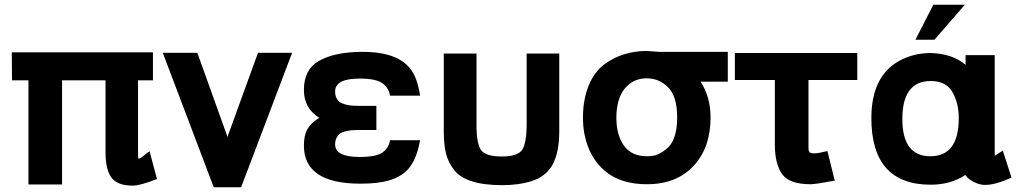

<svg xmlns="http://www.w3.org/2000/svg" viewBox="-20 -766 4292 811"><path d="M540 18.1Q475.6 18.1 450.7 -15.9Q425.8 -49.8 425.8 -122.1V-426.8H242.2V13.2H100.1V-426.8H30.8L29.8 -544.9H626V-426.8H563V-124Q563 -99.1 564.9 -95.2Q572.3 -95.2 599.1 -118.2Q602.1 -120.6 605 -122.6Q607.9 -124.5 609.6 -125.5Q611.3 -126.5 611.8 -127L643.1 -9.8Q571.8 18.1 540 18.1Z M1213.9 -543 998.5 24.9H882.8L667.5 -543H813.5L940.9 -188L1069.8 -543Z M1498.5 -216.8Q1479 -216.8 1464.8 -215.6Q1450.7 -214.4 1436.8 -210.7Q1422.9 -207 1414.6 -200.4Q1406.2 -193.8 1400.9 -182.6Q1395.5 -171.4 1395.5 -155.8Q1395.5 -103 1499.5 -103Q1569.8 -103 1595.7 -122.1Q1623 -142.1 1627.4 -173.8H1754.4Q1742.2 -103.5 1712.9 -62.7Q1683.6 -22 1623.5 -3.9Q1577.1 9.8 1502.4 9.8Q1263.7 9.8 1263.7 -150.9Q1263.7 -195.8 1279.5 -222.2Q1295.4 -248.5 1328.6 -268.1Q1263.7 -308.6 1263.7 -386.2Q1263.7 -471.7 1325.7 -507.8Q1390.1 -545.4 1502.4 -546.9H1511.7Q1603 -546.9 1659.2 -519Q1715.3 -491.2 1737.8 -430.2Q1749 -398.9 1754.4 -361.8H1627.4Q1623 -394 1595.7 -414.1Q1568.4 -434.1 1499.5 -434.1Q1395.5 -434.1 1395.5 -379.9Q1395.5 -360.8 1403.1 -348.1Q1410.6 -335.4 1425.5 -329.3Q1440.4 -323.2 1457.3 -321Q1474.1 -318.8 1498.5 -318.8H1569.8V-216.8Z M2342.3 -211.9Q2342.3 -123.5 2314.7 -71.8Q2287.1 -20 2222.7 0Q2169.4 16.1 2101.6 16.1Q1947.8 16.1 1898.4 -47.9Q1873.5 -79.6 1864 -116.9Q1854.5 -154.3 1854.5 -211.9V-540H1992.7V-237.8Q1992.7 -158.7 2012.2 -131.8Q2031.7 -105 2099.6 -105Q2165 -105 2184.6 -131.8Q2204.6 -159.2 2204.6 -244.1V-540H2342.3Z M2712.4 -550.8Q2718.3 -550.8 2738.8 -548.8Q2759.3 -546.9 2764.2 -546.9H3054.2V-420.9H2939.5Q2981.4 -356 2981.4 -270Q2981.4 -143.1 2910.2 -65.9Q2837.9 12.2 2712.4 12.2Q2601.6 12.2 2535.4 -43.7Q2469.2 -99.6 2449.2 -196.8Q2442.4 -230.5 2442.4 -270Q2442.4 -345.7 2467 -405.5Q2491.7 -465.3 2535.2 -496.1Q2611.3 -550.8 2712.4 -550.8ZM2583.5 -270Q2583.5 -195.8 2615.5 -150.9Q2647.5 -106 2712.4 -106Q2739.3 -106 2756.6 -113Q2773.9 -120.1 2794.4 -136.2Q2840.3 -172.4 2840.3 -270Q2840.3 -358.9 2802.2 -397Q2764.2 -435.1 2712.4 -435.1Q2669.4 -435.1 2639.6 -411.9Q2609.9 -388.7 2596.7 -352.3Q2583.5 -315.9 2583.5 -270Z M3395 -163.1Q3395 -159.7 3395 -152.3Q3395 -145 3395 -142.8Q3395 -140.6 3395.3 -135.7Q3395.5 -130.9 3396.2 -129.6Q3397 -128.4 3398.2 -125.5Q3399.4 -122.6 3401.1 -121.8Q3402.8 -121.1 3405.8 -119.9Q3408.7 -118.7 3412.4 -118.4Q3416 -118.2 3420.9 -118.2Q3434.1 -118.2 3475.1 -127.9L3505.9 -2.9Q3423.3 12.2 3404.8 12.2Q3314.5 12.2 3284.2 -29.8Q3252.9 -73.2 3252.9 -155.8V-428.2H3084V-542H3601.1V-428.2H3395Z M4029.8 -267.1Q4029.8 -331.5 4002.4 -377.9Q3975.6 -423.8 3911.6 -423.8Q3791.5 -423.8 3791.5 -263.2Q3791.5 -106 3909.7 -106Q4029.8 -106 4029.8 -267.1ZM4140.6 15.1Q4117.2 15.1 4092.3 2Q4067.4 -11.2 4057.6 -26.9Q3995.1 14.2 3911.6 14.2Q3660.6 14.2 3660.6 -267.1Q3660.6 -442.4 3776.4 -507.8Q3837.4 -542 3911.6 -542Q4003.4 -539.1 4058.6 -492.2V-533.2H4181.6V-107.9L4215.8 -129.9L4252.4 -16.1Q4185.5 15.1 4140.6 15.1ZM3922.4 -746.1H4055.7L3926.8 -598.1H3846.7Z"/></svg>

Font: Miedinger*
Style: Bold
Weight: 700
Version: Version 001.000